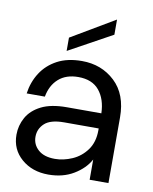

<svg xmlns="http://www.w3.org/2000/svg" viewBox="-88 -849 738 925"><g transform="rotate(10 281.0 -386.5)"><path d="M28 0ZM28 0ZM212 10Q133 10 80.5 -35.5Q28 -81 28 -153Q28 -198 50 -237.5Q72 -277 119.5 -301Q167 -325 244 -325H413Q411 -394 376.5 -436Q342 -478 274 -478Q214 -478 177.5 -445.5Q141 -413 131 -357H42Q50 -414 79 -459Q108 -504 157.5 -530.5Q207 -557 278 -557Q374 -557 439.5 -495.5Q505 -434 505 -321V0H413V-99Q388 -53 335.5 -21.5Q283 10 212 10ZM230 -70Q272 -70 314.5 -88.5Q357 -107 385 -145.5Q413 -184 413 -242V-251H244Q178 -251 149 -224.5Q120 -198 120 -159Q120 -121 148.5 -95.5Q177 -70 230 -70ZM196 -592V-657L409 -783V-709Z"/></g></svg>

Font: Ulagadi Sans
Style: Regular
Weight: 400
Designer: Ninad Kale (Devanagari), Jonny Pinhorn (Latin)
Foundry: Indian Type Foundry
Version: Version 3.01;March 29, 2020;FontCreator 12.0.0.2522 64-bit; 